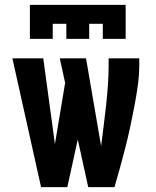

<svg xmlns="http://www.w3.org/2000/svg" viewBox="-20 -770 640 790"><path d="M149 0 31 -530H158L206 -177L248 -429L226 -530H334L396 -169Q401 -210 406.5 -252Q412 -294 416.5 -336Q421 -378 424 -419.5Q427 -461 427 -504V-530H553V-504Q553 -461 547 -418Q541 -375 533 -333Q525 -291 516 -249Q507 -207 496.5 -165.5Q486 -124 474.5 -82.5Q463 -41 451 0H343L300 -196L257 0ZM103 -610V-750H497V-610H403V-672H347V-610H253V-672H197V-610Z"/></svg>

Font: Iosevka Curly XBdEx
Style: Regular
Weight: 800
Width: 7
Monospace: yes
Designer: Belleve Invis
Foundry: Belleve Invis
Version: Version 11.1.0; ttfautohint (v1.8.3)